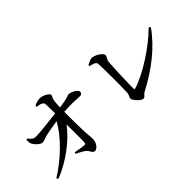

<svg xmlns="http://www.w3.org/2000/svg" viewBox="-24 -1401 2047 2047"><g transform="rotate(-45 1000.0 -377.5)"><path d="M245 -429C274 -429 301 -446 347 -456C391 -465 448 -476 513 -485C431 -335 260 -167 80 -56L93 -37C281 -109 465 -252 563 -385C564 -269 565 -148 562 -112C561 -99 553 -93 540 -94C509 -96 460 -106 415 -114L409 -97C449 -76 490 -58 517 -32C544 -8 545 30 578 30C613 30 653 -22 653 -76C653 -111 647 -143 645 -194C642 -269 640 -412 641 -498C765 -507 837 -497 879 -497C900 -497 913 -511 913 -530C913 -560 846 -598 805 -598C789 -598 780 -580 642 -563C643 -595 645 -633 650 -663C655 -698 671 -702 671 -725C671 -745 609 -785 556 -785C525 -785 490 -771 470 -761V-744C492 -741 516 -738 535 -727C552 -718 558 -710 558 -690C560 -656 561 -598 561 -555C454 -543 309 -524 239 -524C207 -523 185 -543 160 -577L144 -570C144 -548 145 -527 152 -510C163 -483 213 -429 245 -429Z M1337 1C1365 1 1365 -26 1400 -44C1614 -156 1806 -302 1932 -483L1915 -499C1769 -352 1516 -188 1352 -139C1342 -136 1338 -141 1338 -152C1338 -247 1347 -491 1353 -544C1357 -575 1381 -593 1381 -615C1381 -643 1307 -697 1254 -697C1231 -697 1200 -680 1175 -668L1176 -652C1249 -635 1257 -624 1259 -598C1264 -523 1264 -244 1260 -168C1259 -135 1239 -119 1239 -100C1239 -70 1306 1 1337 1Z"/></g></svg>

Font: GenKiMin2 TW SB
Style: Regular
Weight: 600
Version: Version 2.100;PS 2.1;hotconv 16.6.51;makeotf.lib2.5.65220 DE